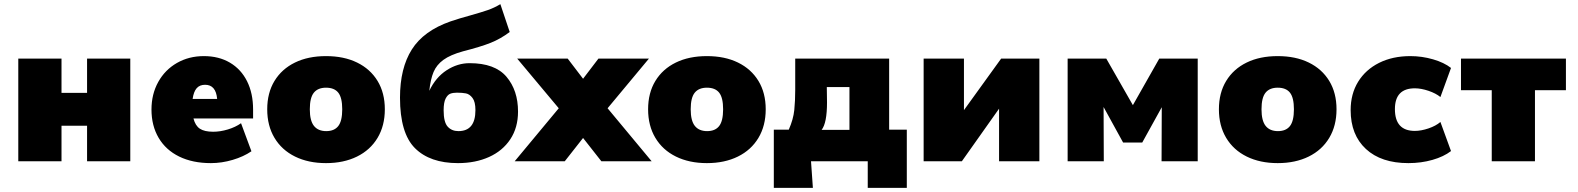

<svg xmlns="http://www.w3.org/2000/svg" viewBox="-20 -776 7595 924"><path d="M68 -494H276V-329H399V-494H607V0H399V-171H276V0H68Z M1198 -206H911Q920 -171 942 -156.5Q964 -142 1006 -142Q1040 -142 1076.5 -153Q1113 -164 1140 -183L1190 -48Q1152 -22 1099.5 -6.5Q1047 9 995 9Q907 9 842.5 -22.5Q778 -54 743.5 -112.5Q709 -171 709 -249Q709 -323 741.5 -381.5Q774 -440 831.5 -473Q889 -506 961 -506Q1033 -506 1086.5 -474.5Q1140 -443 1169 -385Q1198 -327 1198 -249ZM907 -300H1025Q1019 -368 967 -368Q941 -368 926.5 -351.5Q912 -335 907 -300Z M1266 -250Q1266 -329 1301 -386.5Q1336 -444 1399.5 -475Q1463 -506 1549 -506Q1635 -506 1698.5 -475Q1762 -444 1797 -386.5Q1832 -329 1832 -250Q1832 -171 1797 -112.5Q1762 -54 1698 -22.5Q1634 9 1549 9Q1464 9 1400 -22.5Q1336 -54 1301 -112.5Q1266 -171 1266 -250ZM1627 -250Q1627 -306 1608 -330Q1589 -354 1549 -354Q1510 -354 1490.5 -330Q1471 -306 1471 -250Q1471 -195 1491 -170Q1511 -145 1550 -145Q1589 -145 1608 -169.5Q1627 -194 1627 -250Z M1905 -306Q1905 -448 1962 -538Q2019 -628 2148 -673Q2192 -688 2244 -702Q2297 -717 2327.5 -727.5Q2358 -738 2388 -756L2433 -622Q2389 -589 2341.5 -570Q2294 -551 2208 -529Q2147 -512 2114 -488Q2081 -464 2066.5 -429.5Q2052 -395 2046 -339Q2077 -404 2129.5 -438Q2182 -472 2240 -472Q2362 -472 2417.5 -406.5Q2473 -341 2473 -239Q2473 -162 2436 -106Q2399 -50 2333.5 -20.5Q2268 9 2184 9Q2049 9 1977 -63Q1905 -135 1905 -306ZM2268 -246Q2268 -286 2254 -304.5Q2240 -323 2222.5 -326.5Q2205 -330 2179 -330Q2160 -330 2147 -325Q2134 -320 2124.5 -301.5Q2115 -283 2115 -245Q2115 -188 2134.5 -166.5Q2154 -145 2186 -145Q2268 -145 2268 -246Z M3116 0H2874L2786 -112L2698 0H2457L2669 -255L2469 -494H2712L2786 -397L2860 -494H3103L2904 -255Z M3099 -250Q3099 -329 3134 -386.5Q3169 -444 3232.5 -475Q3296 -506 3382 -506Q3468 -506 3531.5 -475Q3595 -444 3630 -386.5Q3665 -329 3665 -250Q3665 -171 3630 -112.5Q3595 -54 3531 -22.5Q3467 9 3382 9Q3297 9 3233 -22.5Q3169 -54 3134 -112.5Q3099 -171 3099 -250ZM3460 -250Q3460 -306 3441 -330Q3422 -354 3382 -354Q3343 -354 3323.5 -330Q3304 -306 3304 -250Q3304 -195 3324 -170Q3344 -145 3383 -145Q3422 -145 3441 -169.5Q3460 -194 3460 -250Z M4344 -152V128H4156V0H3883L3892 128H3704V-152H3776Q3798 -202 3802.5 -246.5Q3807 -291 3807 -344V-494H4259V-152ZM4068 -357H3959L3960 -283Q3960 -184 3934 -151H4068Z M4425 -494H4619V-246L4798 -494H4982V0H4788V-253L4609 0H4425Z M5744 -494V0H5570L5571 -260L5477 -90H5385L5291 -261L5292 0H5118V-494H5304L5432 -270L5559 -494Z M5846 -250Q5846 -329 5881 -386.5Q5916 -444 5979.5 -475Q6043 -506 6129 -506Q6215 -506 6278.5 -475Q6342 -444 6377 -386.5Q6412 -329 6412 -250Q6412 -171 6377 -112.5Q6342 -54 6278 -22.5Q6214 9 6129 9Q6044 9 5980 -22.5Q5916 -54 5881 -112.5Q5846 -171 5846 -250ZM6207 -250Q6207 -306 6188 -330Q6169 -354 6129 -354Q6090 -354 6070.5 -330Q6051 -306 6051 -250Q6051 -195 6071 -170Q6091 -145 6130 -145Q6169 -145 6188 -169.5Q6207 -194 6207 -250Z M6480 -246Q6480 -324 6516 -382.5Q6552 -441 6617 -473.5Q6682 -506 6767 -506Q6823 -506 6876.5 -490.5Q6930 -475 6963 -449L6912 -309Q6890 -327 6854.5 -339Q6819 -351 6789 -351Q6693 -351 6693 -251Q6693 -146 6789 -146Q6819 -146 6854.5 -158Q6890 -170 6912 -189L6963 -49Q6928 -22 6873.5 -6.5Q6819 9 6758 9Q6627 9 6553.5 -59Q6480 -127 6480 -246Z M7159 -342H7011V-494H7516V-342H7367V0H7159Z"/></svg>

Font: Nunito Sans Heavy
Style: Regular
Weight: 400
Designer: Vernon Adams
Foundry: Vernon Adams
Version: Version 2.500